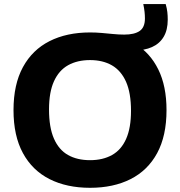

<svg xmlns="http://www.w3.org/2000/svg" viewBox="-20 -908 880 938"><path d="M420 9.5Q306 9.5 222 -33Q138 -75.5 92 -160Q46 -244.5 46 -370Q46 -495.5 92 -580Q138 -664.5 222 -707Q306 -749.5 420 -749.5Q448.5 -749.5 476.8 -747Q505 -744.5 532.8 -741.8Q560.5 -739 587 -739Q637 -739 662.5 -756.8Q688 -774.5 688 -817.5Q688 -834 686.2 -850.2Q684.5 -866.5 680 -888H789.5Q795.5 -867 797.5 -849Q799.5 -831 799.5 -812Q799.5 -761.5 779.5 -728Q759.5 -694.5 722.5 -678Q685.5 -661.5 634.5 -661.5L640 -694Q713 -650.5 753.2 -569Q793.5 -487.5 793.5 -370Q793.5 -244.5 747.8 -160Q702 -75.5 618 -33Q534 9.5 420 9.5ZM420 -125.5Q482.5 -125.5 527.5 -150.8Q572.5 -176 596.2 -229.5Q620 -283 620 -366.5Q620 -454 595.8 -508.5Q571.5 -563 526.8 -588.8Q482 -614.5 420 -614.5Q358 -614.5 313 -589.5Q268 -564.5 243.8 -511.2Q219.5 -458 219.5 -373.5Q219.5 -285.5 243.5 -230.8Q267.5 -176 312.2 -150.8Q357 -125.5 420 -125.5Z"/></svg>

Font: Encode Sans SC SemiExpanded
Style: Bold
Weight: 700
Width: 6
Designer: Multiple Designers
Foundry: Impallari Type
Version: Version 3.002